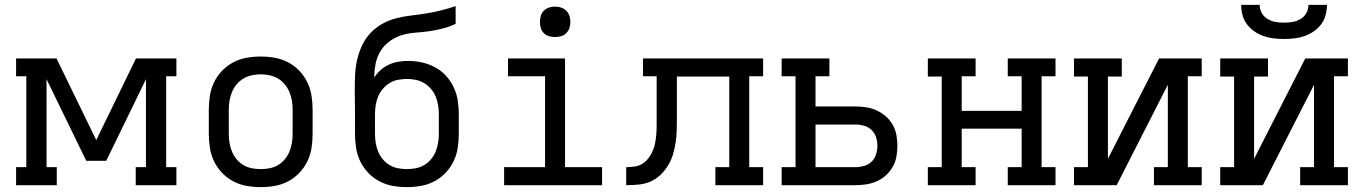

<svg xmlns="http://www.w3.org/2000/svg" viewBox="-20 -760 5590 788"><path d="M46 0V-74H88V-447H46V-520H212L375 -185L538 -520H704V-447H662V-74H704V0H537V-74H579V-435L416 -100H334L171 -435V-74H213V0Z M1050 8Q1021 8 992.5 3Q964 -2 938 -15.5Q912 -29 891.5 -50.5Q871 -72 858.5 -98Q846 -124 841.5 -152.5Q837 -181 837 -210V-310Q837 -339 841.5 -367.5Q846 -396 858.5 -422Q871 -448 891.5 -469.5Q912 -491 938 -504.5Q964 -518 992.5 -523Q1021 -528 1050 -528Q1079 -528 1107.5 -523Q1136 -518 1162 -504.5Q1188 -491 1208.5 -469.5Q1229 -448 1241.5 -422Q1254 -396 1258.5 -367.5Q1263 -339 1263 -310V-210Q1263 -181 1258.5 -152.5Q1254 -124 1241.5 -98Q1229 -72 1208.5 -50.5Q1188 -29 1162 -15.5Q1136 -2 1107.5 3Q1079 8 1050 8ZM1050 -66Q1068 -66 1086.5 -69.5Q1105 -73 1121 -82.5Q1137 -92 1149 -106.5Q1161 -121 1168 -138Q1175 -155 1178 -173.5Q1181 -192 1181 -210V-310Q1181 -328 1178 -346.5Q1175 -365 1168 -382Q1161 -399 1149 -413.5Q1137 -428 1121 -437.5Q1105 -447 1086.5 -451Q1068 -455 1050 -455Q1032 -455 1013.5 -451Q995 -447 979 -437.5Q963 -428 951 -413.5Q939 -399 932 -382Q925 -365 922 -346.5Q919 -328 919 -310V-210Q919 -192 922 -173.5Q925 -155 932 -138Q939 -121 951 -106.5Q963 -92 979 -82.5Q995 -73 1013.5 -69.5Q1032 -66 1050 -66Z M1650 8Q1621 8 1592.5 3Q1564 -2 1538 -15.5Q1512 -29 1491.5 -50.5Q1471 -72 1458.5 -98Q1446 -124 1441.5 -152.5Q1437 -181 1437 -210V-292Q1437 -317 1436.5 -342.5Q1436 -368 1436 -393Q1436 -424 1437.5 -455Q1439 -486 1446 -516Q1453 -546 1466.5 -574.5Q1480 -603 1501.5 -625.5Q1523 -648 1550.5 -663Q1578 -678 1608 -685.5Q1638 -693 1668.5 -696.5Q1699 -700 1730 -705Q1761 -710 1791 -717.5Q1821 -725 1850 -735V-662Q1824 -650 1797 -643Q1770 -636 1742 -632Q1714 -628 1685.5 -626Q1657 -624 1630 -616Q1603 -608 1579.5 -591Q1556 -574 1541.5 -550Q1527 -526 1521.5 -498Q1516 -470 1516 -442Q1527 -459 1542 -472.5Q1557 -486 1575.5 -494.5Q1594 -503 1614 -506.5Q1634 -510 1654 -510Q1683 -510 1711 -504Q1739 -498 1764.5 -484.5Q1790 -471 1809.5 -450Q1829 -429 1841.5 -403Q1854 -377 1858.5 -348.5Q1863 -320 1863 -292V-210Q1863 -181 1858.5 -152.5Q1854 -124 1841.5 -98Q1829 -72 1808.5 -50.5Q1788 -29 1762 -15.5Q1736 -2 1707.5 3Q1679 8 1650 8ZM1650 -66Q1668 -66 1686.5 -69.5Q1705 -73 1721 -82.5Q1737 -92 1749 -106.5Q1761 -121 1768 -138Q1775 -155 1778 -173.5Q1781 -192 1781 -210V-292Q1781 -310 1778 -328.5Q1775 -347 1768 -364Q1761 -381 1749 -395Q1737 -409 1721.5 -418.5Q1706 -428 1687.5 -432Q1669 -436 1651 -436Q1632 -436 1613.5 -432.5Q1595 -429 1579.5 -419.5Q1564 -410 1551.5 -395.5Q1539 -381 1532 -364Q1525 -347 1522 -328.5Q1519 -310 1519 -292V-210Q1519 -192 1522 -173.5Q1525 -155 1532 -138Q1539 -121 1551 -106.5Q1563 -92 1579 -82.5Q1595 -73 1613.5 -69.5Q1632 -66 1650 -66Z M2049 0V-74H2217V-447H2065V-520H2299V-74H2451V0ZM2258 -608Q2245 -608 2233 -611.5Q2221 -615 2212 -624Q2203 -633 2199.5 -645Q2196 -657 2196 -670Q2196 -683 2199.5 -695Q2203 -707 2212 -716Q2221 -725 2233 -729Q2245 -733 2258 -733Q2271 -733 2283 -729Q2295 -725 2304 -716Q2313 -707 2317 -695Q2321 -683 2321 -670Q2321 -657 2317 -645Q2313 -633 2304 -624Q2295 -615 2283 -611.5Q2271 -608 2258 -608Z M2550 0V-74Q2567 -74 2584.5 -76.5Q2602 -79 2616.5 -88Q2631 -97 2641.5 -111Q2652 -125 2659 -141Q2666 -157 2669 -174Q2672 -191 2673.5 -208.5Q2675 -226 2675 -243Q2675 -260 2675 -278V-447H2619V-520H3112V-447H3055V-74H3112V0H2916V-74H2973V-446H2758V-281Q2758 -256 2757.5 -230.5Q2757 -205 2753.5 -179.5Q2750 -154 2743 -129.5Q2736 -105 2723 -83Q2710 -61 2691.5 -43Q2673 -25 2650 -15Q2627 -5 2601 -2.5Q2575 0 2550 0Z M3188 0V-74H3245V-447H3188V-520H3384V-447H3327V-323H3492Q3514 -323 3536 -319.5Q3558 -316 3578.5 -306.5Q3599 -297 3616 -282Q3633 -267 3644 -247.5Q3655 -228 3659 -206Q3663 -184 3663 -161Q3663 -139 3659 -117Q3655 -95 3644 -75.5Q3633 -56 3616 -40.5Q3599 -25 3578.5 -16Q3558 -7 3536 -3.5Q3514 0 3492 0ZM3492 -74Q3509 -74 3526.5 -79Q3544 -84 3557 -96.5Q3570 -109 3575.5 -126.5Q3581 -144 3581 -161Q3581 -179 3575.5 -196.5Q3570 -214 3557 -226.5Q3544 -239 3526.5 -244Q3509 -249 3492 -249H3327V-74Z M3788 0V-74H3845V-446H3788V-520H3984V-447H3927V-305H4173V-447H4116V-520H4312V-447H4255V-74H4312V0H4116V-74H4173V-232H3927V-74H3984V0Z M4388 0V-74H4445V-446H4388V-520H4584V-446H4527V-108L4613 -277L4737 -520H4912V-447H4855V-74H4912V0H4716V-74H4773V-412L4563 0Z M4988 0V-74H5045V-446H4988V-520H5184V-446H5127V-108L5213 -277L5337 -520H5512V-447H5455V-74H5512V0H5316V-74H5373V-412L5163 0ZM5250 -600Q5229 -600 5207.5 -602.5Q5186 -605 5166 -612Q5146 -619 5128.5 -631Q5111 -643 5098 -660Q5085 -677 5079.5 -698Q5074 -719 5074 -740H5150Q5150 -722 5158.5 -706.5Q5167 -691 5182.5 -682Q5198 -673 5215 -670Q5232 -667 5250 -667Q5268 -667 5285 -670Q5302 -673 5317.5 -682Q5333 -691 5341.5 -706.5Q5350 -722 5350 -740H5426Q5426 -719 5420.5 -698Q5415 -677 5402 -660Q5389 -643 5371.5 -631Q5354 -619 5334 -612Q5314 -605 5292.5 -602.5Q5271 -600 5250 -600Z"/></svg>

Font: Iosevka Plex Etoile
Style: Regular
Weight: 400
Designer: Belleve Invis
Foundry: Belleve Invis
Version: Version 25.1.1; ttfautohint (v1.8.4)